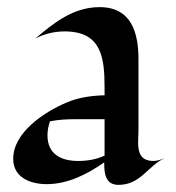

<svg xmlns="http://www.w3.org/2000/svg" viewBox="-20 -509 494 538"><path d="M442 -66C432 -62 421 -58 410 -58C375 -58 367 -80 367 -110C367 -122 368 -133 368 -145V-343C368 -418 348 -489 259 -489C186 -489 132 -446 79 -401C104 -414 132 -421 161 -421C265 -421 273 -347 273 -263V-242C236 -241 199 -236 165 -221C104 -195 17 -138 17 -64C17 -11 66 7 111 7C170 7 225 -21 272 -54C272 -25 274 9 312 9C375 9 394 -45 442 -66ZM273 -73C250 -62 224 -58 199 -58C151 -58 113 -77 113 -130C113 -144 116 -157 120 -169C144 -174 169 -175 194 -175C212 -175 273 -175 273 -175Z"/></svg>

Font: Fondamento
Style: Regular
Weight: 400
Designer: Astigmatic (AOETI)
Foundry: Astigmatic (AOETI)
Version: Version 1.001